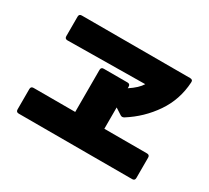

<svg xmlns="http://www.w3.org/2000/svg" viewBox="-138 -947 1276 1170"><g transform="rotate(30 500.0 -362.0)"><path d="M656 -305Q648 -305 643 -309L598 -338V-188H898Q917 -188 917 -169V-26Q917 -7 898 -7H100Q81 -7 81 -26V-169Q81 -188 100 -188H393V-484Q393 -503 412 -503H579Q598 -503 598 -484V-473Q657 -512 678 -548L134 -542Q115 -542 115 -561V-698Q115 -717 134 -717H896Q917 -717 915 -697Q908 -573 840 -473.5Q772 -374 669 -309Q662 -305 656 -305Z"/></g></svg>

Font: LINE Seed JP_TTF ExtraBold
Style: Regular
Weight: 800
Designer: LY Corporation & Fontrix & Fontworks
Version: Version 1.015